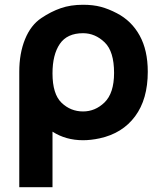

<svg xmlns="http://www.w3.org/2000/svg" viewBox="-20 -575 674 798"><path d="M594.2 -276.9Q594.2 -162.6 541.5 -91.6Q488.8 -20.5 394 0Q357.4 7.8 325.2 7.8Q253.4 7.8 198.2 -27.8V203.1H60.1V-276.9Q60.1 -353 84 -411.9Q107.9 -470.7 151.9 -500Q191.9 -526.9 232.7 -541Q273.4 -555.2 325.2 -555.2Q367.2 -555.2 399.2 -546.6Q431.2 -538.1 465.8 -520Q526.9 -488.3 560.5 -427.2Q594.2 -366.2 594.2 -276.9ZM198.2 -270Q198.2 -184.1 235.8 -147.9Q273.4 -111.8 325.2 -111.8Q375.5 -111.8 414.1 -148.9Q454.1 -187.5 454.1 -272Q454.1 -361.3 415 -398.9Q375.5 -437 325.2 -437Q258.8 -437 228.5 -392.3Q198.2 -347.7 198.2 -270Z"/></svg>

Font: Miedinger*
Style: Bold
Weight: 700
Version: Version 001.000